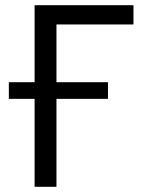

<svg xmlns="http://www.w3.org/2000/svg" viewBox="-20 -718 559 738"><path d="M113 0V-338H14V-402H113V-698H493V-624H197V-402H395V-338H197V0Z"/></svg>

Font: IBM Plex Sans
Style: Regular
Weight: 400
Designer: Mike Abbink, Paul van der Laan, Pieter van Rosmalen
Foundry: Bold Monday
Version: Version 3.201